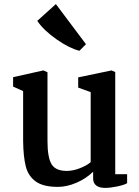

<svg xmlns="http://www.w3.org/2000/svg" viewBox="-20 -902 678 938"><path d="M162 -800 253 -882 400 -686 368 -654Q321 -665 257.5 -709Q194 -753 162 -800ZM44 -479V-525L192 -558L212 -549V-212Q212 -134 231.5 -100.5Q251 -67 306 -67Q338 -67 372.5 -81Q407 -95 423 -110V-452L362 -474V-524L525 -558L543 -550V-51H601V-7Q586 2 552 9Q518 16 493 16Q466 16 450.5 4.5Q435 -7 435 -30V-63Q400 -29 353 -9Q306 11 263 11Q191 11 154.5 -15.5Q118 -42 106 -89Q94 -136 93 -213V-457Z"/></svg>

Font: Martel
Style: Bold
Weight: 700
Designer: Dan Reynolds
Foundry: Dan Reynolds
Version: Version 1.001; ttfautohint (v1.1) -l 5 -r 5 -G 72 -x 0 -D la